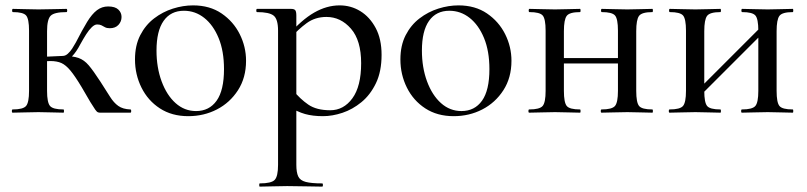

<svg xmlns="http://www.w3.org/2000/svg" viewBox="-20 -419 3000 714"><path d="M27 0Q24 0 24 -6Q24 -12 27 -12Q66 -12 77 -25Q88 -38 88 -81V-305Q88 -349 77 -361.5Q66 -374 28 -374Q25 -374 25 -380Q25 -386 28 -386Q47 -386 72 -385Q97 -384 123 -384Q152 -384 179.5 -385Q207 -386 227 -386Q230 -386 230 -380Q230 -374 227 -374Q182 -374 168.5 -360.5Q155 -347 155 -303V-81Q155 -38 166 -25Q177 -12 216 -12Q218 -12 218 -6Q218 0 216 0Q196 0 172 -1Q148 -2 123 -2Q97 -2 72 -1Q47 0 27 0ZM352 0Q348 0 344 -1.5Q340 -3 334 -11.5Q328 -20 316 -39.5Q304 -59 283 -96Q259 -136 242 -156.5Q225 -177 208.5 -184.5Q192 -192 167 -192Q150 -192 125 -189L124 -207Q140 -208 157.5 -208.5Q175 -209 190 -210Q205 -211 213 -211Q251 -211 272 -203.5Q293 -196 310 -176Q327 -156 353 -116Q375 -82 389 -59.5Q403 -37 420 -25Q437 -13 465 -12Q468 -12 468 -6Q468 0 465 0ZM213 -193V-211Q223 -211 232 -219Q241 -227 248.5 -238.5Q256 -250 262 -261Q286 -308 304 -337.5Q322 -367 340.5 -381Q359 -395 382 -395Q408 -395 420 -383.5Q432 -372 432 -356Q432 -339 420.5 -326.5Q409 -314 388 -314Q377 -314 370 -318Q363 -322 357 -325Q351 -328 341 -328Q332 -328 321.5 -318Q311 -308 300.5 -291.5Q290 -275 279 -255Q264 -226 248 -209.5Q232 -193 213 -193Z M680 13Q619 13 574.5 -16Q530 -45 506 -93.5Q482 -142 482 -198Q482 -250 501.5 -288Q521 -326 553 -350.5Q585 -375 623 -387Q661 -399 698 -399Q760 -399 804 -369Q848 -339 871.5 -292Q895 -245 895 -193Q895 -130 865 -83.5Q835 -37 786.5 -12Q738 13 680 13ZM709 -6Q758 -6 785.5 -44.5Q813 -83 813 -162Q813 -229 793 -277.5Q773 -326 739.5 -352.5Q706 -379 664 -379Q615 -379 588.5 -341.5Q562 -304 562 -231Q562 -168 581 -116.5Q600 -65 633 -35.5Q666 -6 709 -6Z M946 275Q944 275 944 269Q944 263 946 263Q989 263 1001.5 250Q1014 237 1014 194V-305Q1014 -348 997.5 -361Q981 -374 936 -374Q933 -374 933 -380Q933 -386 936 -386Q958 -386 981.5 -386Q1005 -386 1026 -386Q1047 -386 1062 -386Q1074 -386 1078 -381Q1082 -376 1082 -361V194Q1082 222 1089 237Q1096 252 1117 257.5Q1138 263 1178 263Q1181 263 1181 269Q1181 275 1178 275Q1151 275 1118 274Q1085 273 1048 273Q1020 273 993 274Q966 275 946 275ZM1181 13Q1143 13 1114.5 5Q1086 -3 1049 -25L1071 -82Q1096 -51 1126.5 -30Q1157 -9 1208 -9Q1258 -9 1290.5 -53.5Q1323 -98 1323 -184Q1323 -269 1285 -312.5Q1247 -356 1194 -356Q1152 -356 1120.5 -333Q1089 -310 1060 -277L1050 -286Q1101 -345 1148 -372Q1195 -399 1243 -399Q1285 -399 1320 -377.5Q1355 -356 1377 -315Q1399 -274 1399 -215Q1399 -153 1378 -109.5Q1357 -66 1324 -39Q1291 -12 1253.5 0.5Q1216 13 1181 13Z M1667 13Q1606 13 1561.5 -16Q1517 -45 1493 -93.5Q1469 -142 1469 -198Q1469 -250 1488.5 -288Q1508 -326 1540 -350.5Q1572 -375 1610 -387Q1648 -399 1685 -399Q1747 -399 1791 -369Q1835 -339 1858.5 -292Q1882 -245 1882 -193Q1882 -130 1852 -83.5Q1822 -37 1773.5 -12Q1725 13 1667 13ZM1696 -6Q1745 -6 1772.5 -44.5Q1800 -83 1800 -162Q1800 -229 1780 -277.5Q1760 -326 1726.5 -352.5Q1693 -379 1651 -379Q1602 -379 1575.5 -341.5Q1549 -304 1549 -231Q1549 -168 1568 -116.5Q1587 -65 1620 -35.5Q1653 -6 1696 -6Z M2041 -183V-203H2310V-183ZM2009 -81V-305Q2009 -349 1998 -361.5Q1987 -374 1949 -374Q1946 -374 1946 -380Q1946 -386 1949 -386Q1968 -386 1993 -385Q2018 -384 2044 -384Q2069 -384 2093.5 -385Q2118 -386 2137 -386Q2139 -386 2139 -380Q2139 -374 2137 -374Q2098 -374 2087.5 -360Q2077 -346 2077 -303V-81Q2077 -38 2087.5 -25Q2098 -12 2137 -12Q2139 -12 2139 -6Q2139 0 2137 0Q2117 0 2093 -1Q2069 -2 2044 -2Q2018 -2 1993 -1Q1968 0 1948 0Q1945 0 1945 -6Q1945 -12 1948 -12Q1987 -12 1998 -25Q2009 -38 2009 -81ZM2278 -81V-305Q2278 -349 2267 -361.5Q2256 -374 2218 -374Q2215 -374 2215 -380Q2215 -386 2218 -386Q2237 -386 2262 -385Q2287 -384 2313 -384Q2338 -384 2362.5 -385Q2387 -386 2406 -386Q2408 -386 2408 -380Q2408 -374 2406 -374Q2367 -374 2356.5 -360Q2346 -346 2346 -303V-81Q2346 -38 2356.5 -25Q2367 -12 2406 -12Q2408 -12 2408 -6Q2408 0 2406 0Q2386 0 2362 -1Q2338 -2 2313 -2Q2287 -2 2261.5 -1Q2236 0 2217 0Q2214 0 2214 -6Q2214 -12 2217 -12Q2256 -12 2267 -25Q2278 -38 2278 -81Z M2565 -44 2550 -59 2822 -331 2837 -316ZM2531 -81V-305Q2531 -349 2520 -361.5Q2509 -374 2471 -374Q2468 -374 2468 -380Q2468 -386 2471 -386Q2490 -386 2515 -385Q2540 -384 2566 -384Q2591 -384 2615.5 -385Q2640 -386 2659 -386Q2661 -386 2661 -380Q2661 -374 2659 -374Q2620 -374 2609.5 -360Q2599 -346 2599 -303V-81Q2599 -38 2609.5 -25Q2620 -12 2659 -12Q2661 -12 2661 -6Q2661 0 2659 0Q2639 0 2615 -1Q2591 -2 2566 -2Q2540 -2 2515 -1Q2490 0 2470 0Q2467 0 2467 -6Q2467 -12 2470 -12Q2509 -12 2520 -25Q2531 -38 2531 -81ZM2800 -81V-305Q2800 -349 2789 -361.5Q2778 -374 2740 -374Q2737 -374 2737 -380Q2737 -386 2740 -386Q2759 -386 2784 -385Q2809 -384 2835 -384Q2860 -384 2884.5 -385Q2909 -386 2928 -386Q2930 -386 2930 -380Q2930 -374 2928 -374Q2889 -374 2878.5 -360Q2868 -346 2868 -303V-81Q2868 -38 2878.5 -25Q2889 -12 2928 -12Q2930 -12 2930 -6Q2930 0 2928 0Q2908 0 2884 -1Q2860 -2 2835 -2Q2809 -2 2783.5 -1Q2758 0 2739 0Q2736 0 2736 -6Q2736 -12 2739 -12Q2778 -12 2789 -25Q2800 -38 2800 -81Z"/></svg>

Font: Cormorant Medium
Style: Regular
Weight: 500
Designer: Christian Thalmann (Catharsis Fonts)
Foundry: Catharsis Fonts
Version: Version 4.000